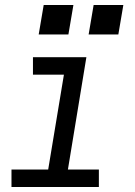

<svg xmlns="http://www.w3.org/2000/svg" viewBox="-20 -749 540 769"><path d="M26 0V-70H173L236 -450H112V-520H326L252 -70H376V0ZM335 -611 355 -729H474L454 -611ZM135 -611 155 -729H274L254 -611Z"/></svg>

Font: Iosevka SS04 Oblique
Style: Regular
Weight: 400
Italic angle: -9°
Monospace: yes
Designer: Belleve Invis
Foundry: Belleve Invis
Version: Version 19.0.0; ttfautohint (v1.8.4)